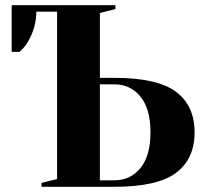

<svg xmlns="http://www.w3.org/2000/svg" viewBox="-20 -720 795 740"><path d="M140 -15 200 -30V-675H120Q120 -614 87 -558Q73 -535 55 -520H25V-700H425V-685L365 -670V-420H420Q586 -420 658 -366.5Q730 -313 730 -210Q730 -107 658 -53.5Q586 0 420 0H140ZM420 -25Q483 -25 521.5 -72.5Q560 -120 560 -210Q560 -300 521.5 -347.5Q483 -395 420 -395H365V-25Z"/></svg>

Font: Yeseva One
Style: Regular
Weight: 400
Designer: Jovanny Lemonad
Foundry: Jovanny Lemonad
Version: Version 2.000